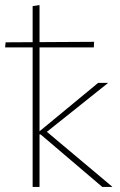

<svg xmlns="http://www.w3.org/2000/svg" viewBox="-36 -733 472 753"><path d="M365 0 123 -206H114V-214L349 -408H387V-407L134 -205L136 -226L404 -1V0ZM92 0V-709L119 -713V0ZM332 -547H-16L-14 -567L333 -569Z"/></svg>

Font: Ysabeau Office Thin
Style: Regular
Weight: 250
Designer: Christian Thalmann (Catharsis Fonts)
Version: Version 2.001;gftools[0.9.30]; featfreeze: tnum,lnum,ss02